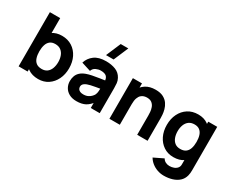

<svg xmlns="http://www.w3.org/2000/svg" viewBox="-128 -1383 2724 2210"><g transform="rotate(30 1233.5 -277.5)"><path d="M335 15Q254.5 15 200.5 -22.5Q146.5 -60 119.2 -124.5Q92 -189 92 -270Q92 -351 119 -415.5Q146 -480 198.5 -517.5Q251 -555 328 -555Q405.5 -555 463 -518Q520.5 -481 552.2 -416.8Q584 -352.5 584 -270Q584 -189 552.8 -124.5Q521.5 -60 465.5 -22.5Q409.5 15 335 15ZM69 0V-720H206V-370H189V0ZM313 -106Q357 -106 385 -128Q413 -150 426.5 -187.2Q440 -224.5 440 -270Q440 -315 426 -352.2Q412 -389.5 382.8 -411.8Q353.5 -434 308 -434Q265.5 -434 239.2 -413.5Q213 -393 201 -356Q189 -319 189 -270Q189 -221 201 -184Q213 -147 240.2 -126.5Q267.5 -106 313 -106Z M976.5 -615H875.5L958.5 -810H1059.5ZM844 15Q786 15 745.8 -7.2Q705.5 -29.5 684.8 -66.8Q664 -104 664 -149Q664 -186.5 675.5 -217.5Q687 -248.5 712.8 -272.2Q738.5 -296 782 -312Q812 -323 853.5 -331.5Q895 -340 947.5 -347.8Q1000 -355.5 1063 -365L1014 -338Q1014 -386 991 -408.5Q968 -431 914 -431Q884 -431 851.5 -416.5Q819 -402 806 -365L683 -404Q703.5 -471 760 -513Q816.5 -555 914 -555Q985.5 -555 1041 -533Q1096.5 -511 1125 -457Q1141 -427 1144 -397Q1147 -367 1147 -330V0H1028V-111L1045 -88Q1005.5 -33.5 959.8 -9.2Q914 15 844 15ZM873 -92Q910.5 -92 936.2 -105.2Q962 -118.5 977.2 -135.5Q992.5 -152.5 998 -164Q1008.5 -186 1010.2 -215.2Q1012 -244.5 1012 -264L1052 -254Q991.5 -244 954 -237.2Q916.5 -230.5 893.5 -225Q870.5 -219.5 853 -213Q833 -205 820.8 -195.8Q808.5 -186.5 802.8 -175.5Q797 -164.5 797 -151Q797 -132.5 806.2 -119.2Q815.5 -106 832.5 -99Q849.5 -92 873 -92Z M1645 0V-255Q1645 -273.5 1643 -302.2Q1641 -331 1630.5 -360Q1620 -389 1596.2 -408.5Q1572.5 -428 1529 -428Q1511.5 -428 1491.5 -422.5Q1471.5 -417 1454 -401.2Q1436.5 -385.5 1425.2 -355Q1414 -324.5 1414 -274L1336 -311Q1336 -375 1362 -431Q1388 -487 1440.2 -521.5Q1492.5 -556 1572 -556Q1635.5 -556 1675.5 -534.5Q1715.5 -513 1737.8 -480Q1760 -447 1769.5 -411.2Q1779 -375.5 1781 -346Q1783 -316.5 1783 -303V0ZM1276 0V-540H1397V-361H1414V0Z M2144 255Q2098 255 2056.5 240.2Q2015 225.5 1982.2 199.2Q1949.5 173 1929 138L2055 77Q2068 101 2092.2 113.5Q2116.5 126 2145 126Q2175.5 126 2202.5 115.8Q2229.5 105.5 2245.8 85.2Q2262 65 2261 35V-122H2278V-540H2397V37Q2397 57 2395.2 74.8Q2393.5 92.5 2389 110Q2376 159.5 2340.8 191.5Q2305.5 223.5 2254.5 239.2Q2203.5 255 2144 255ZM2132 15Q2057.5 15 2001.5 -22.5Q1945.5 -60 1914.2 -124.5Q1883 -189 1883 -270Q1883 -352.5 1914.8 -416.8Q1946.5 -481 2004 -518Q2061.5 -555 2139 -555Q2216 -555 2268.5 -517.5Q2321 -480 2348 -415.5Q2375 -351 2375 -270Q2375 -189 2347.8 -124.5Q2320.5 -60 2266.5 -22.5Q2212.5 15 2132 15ZM2154 -106Q2199.5 -106 2226.8 -126.5Q2254 -147 2266 -184Q2278 -221 2278 -270Q2278 -319 2266 -356Q2254 -393 2227.8 -413.5Q2201.5 -434 2159 -434Q2113.5 -434 2084.2 -411.8Q2055 -389.5 2041 -352.2Q2027 -315 2027 -270Q2027 -224.5 2040.5 -187.2Q2054 -150 2082 -128Q2110 -106 2154 -106Z"/></g></svg>

Font: Manrope ExtraLight ExtraBold
Style: Regular
Weight: 800
Version: Version 4.504